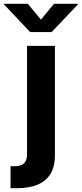

<svg xmlns="http://www.w3.org/2000/svg" viewBox="-81 -781 428 1005"><path d="M60.5 -541H206.5V30.8Q206.5 91.3 182.9 129.6Q159.2 168 114.7 186Q70.3 204.1 8.3 204.1H-25.9V88.9H-4.4Q30.8 88.9 45.7 73.2Q60.5 57.6 60.5 26.4ZM64.5 -761.2 133.3 -678.2 201.7 -761.2H327.1V-758.3L189.5 -613.3H76.7L-60.5 -758.3V-761.2Z"/></svg>

Font: Inter 17pt
Style: Bold
Weight: 700
Version: Version 4.001;git-66647c0bb